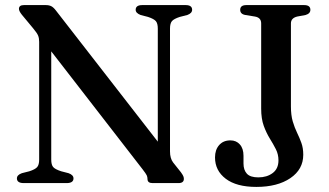

<svg xmlns="http://www.w3.org/2000/svg" viewBox="-20 -720 1294 755"><path d="M269 -18.5Q269 -0.5 243 0H72.5Q46.5 -0.5 46.5 -18.5Q46.5 -32 66 -39L95.5 -46.5Q118.5 -54 126.2 -63Q134 -72 134 -92.5V-555.5Q134 -570 129.8 -580.2Q125.5 -590.5 110 -609L66 -662Q54.5 -676.5 54.5 -685Q54.5 -700 74 -700H160Q173 -700 181.8 -695.5Q190.5 -691 200 -678.5L600.5 -163V-607.5Q600.5 -627.5 593.2 -636.5Q586 -645.5 562 -653.5L533 -661Q513.5 -668.5 513.5 -681.5Q513.5 -700 539.5 -700H710Q735.5 -700 735.5 -681.5Q735.5 -668 716.5 -661L687 -653.5Q664 -646 656.2 -637Q648.5 -628 648.5 -607.5V-124.5Q648.5 -97.5 660.5 -81.5L691.5 -42.5Q699 -32 701 -26.8Q703 -21.5 703 -16.5Q703 0 681.5 0H580Q560 0 560 -16Q560 -24 557 -30.5Q554 -37 540.5 -54.5L181.5 -518V-92.5Q181.5 -72.5 188.8 -63.5Q196 -54.5 220.5 -46.5L249.5 -39Q269 -32 269 -18.5ZM1172.5 -111.5Q1172.5 -54 1121.8 -19.5Q1071 15 988 15Q910 15 867.8 -17Q825.5 -49 825.5 -101Q825.5 -131 841.8 -149.5Q858 -168 886 -168Q909 -168 923.2 -152Q937.5 -136 937.5 -107.5V-77Q937.5 -51.5 950.8 -37Q964 -22.5 996 -22.5Q1029.5 -22.5 1052.2 -39.5Q1075 -56.5 1075 -89.5Q1075 -113 1064.8 -133.2Q1054.5 -153.5 1041 -175.2Q1027.5 -197 1017.2 -225Q1007 -253 1007 -293V-628Q1007 -651 982 -655L945 -661Q924.5 -664.5 924.5 -681.5Q924.5 -700 949 -700H1176Q1200.5 -700 1200.5 -681.5Q1200.5 -666.5 1181.5 -661L1149 -655Q1124 -649 1124 -628V-301.5Q1124 -267 1131.2 -242.5Q1138.5 -218 1148.2 -198Q1158 -178 1165.2 -157.8Q1172.5 -137.5 1172.5 -111.5Z"/></svg>

Font: Fraunces 9pt
Style: Regular
Weight: 400
Version: Version 1.000;[b76b70a41]